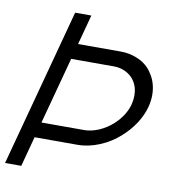

<svg xmlns="http://www.w3.org/2000/svg" viewBox="-107 -792 783 863"><g transform="rotate(10 284.5 -360.0)"><path d="M-26.5 0H47.5L84.2 -137H280.7C346.2 -137 418.9 -167.5 472 -216.5C516 -255.5 550.9 -307.5 564.5 -360C569.5 -378.7 572 -397.3 572 -415.4C572 -451.1 562.4 -484.5 544 -511C528.1 -537.5 502.6 -558 472.1 -569.5C450 -578.5 425.9 -583.5 400.4 -583.5H203.9L240.5 -720H166.5ZM103.1 -207.5 184.9 -512.5H380.9C418.9 -512.5 454.5 -494.5 473.2 -467C486.8 -448 493.4 -424.5 493.4 -399.1C493.4 -386.4 491.7 -373.3 488.5 -360C480 -324.5 457.4 -290.5 428.1 -263.5C390.3 -228.5 340.6 -207.5 299.1 -207.5Z"/></g></svg>

Font: Manrope
Style: RegularItalic
Weight: 400
Italic angle: -15°
Designer: Mikhail Sharanda
Foundry: Mikhail Sharanda
Version: Version 4.502;hotconv 1.0.109;makeotfexe 2.5.65596